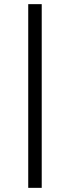

<svg xmlns="http://www.w3.org/2000/svg" viewBox="-20 -725 336 925"><path d="M116 180V-705H181V180Z"/></svg>

Font: Nunito Sans 10pt SemiExpanded Light
Style: Regular
Weight: 300
Width: 6
Designer: Vernon Adams
Foundry: Vernon Adams
Version: Version 3.101;gftools[0.9.27]